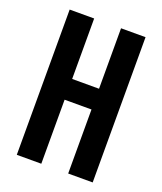

<svg xmlns="http://www.w3.org/2000/svg" viewBox="-136 -824 772 913"><g transform="rotate(20 250.0 -367.5)"><path d="M58 0V-735H182V-429H318V-735H442V0H318V-324H182V0Z"/></g></svg>

Font: Iosevka SS18 Extrabold
Style: Regular
Weight: 800
Monospace: yes
Designer: Belleve Invis
Foundry: Belleve Invis
Version: Version 25.1.1; ttfautohint (v1.8.4)